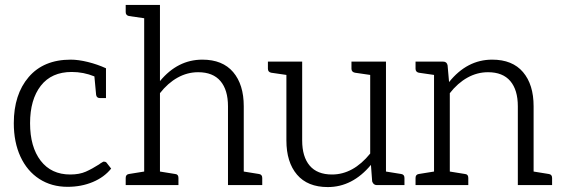

<svg xmlns="http://www.w3.org/2000/svg" viewBox="-20 -751 2276 779"><path d="M431 -67Q403 -32 356.5 -12.5Q310 7 254 7Q189 7 139.5 -25Q90 -57 63 -115.5Q36 -174 36 -251Q36 -368 96.5 -438.5Q157 -509 267 -509Q298 -509 336.5 -499.5Q375 -490 410 -474V-353H386Q372 -353 370 -366L363 -441Q319 -459 271 -459Q189 -459 145.5 -403Q102 -347 102 -251Q102 -155 145 -99Q188 -43 265 -43Q302 -43 328 -54.5Q354 -66 382 -84Q385 -87 399 -95H402Q410 -95 413 -90Z M1031 -45Q1044 -43 1044 -29V0H905V-320Q905 -386 874.5 -422Q844 -458 784 -458Q740 -458 700.5 -436Q661 -414 629 -373V-55L691 -45Q704 -44 704 -29V0H490V-29Q490 -43 503 -45L565 -55V-677L503 -686Q490 -689 490 -702V-731H629V-422Q701 -509 801 -509Q883 -509 926 -458.5Q969 -408 969 -320V-55Z M1608 -45Q1621 -43 1621 -29V0H1509Q1495 0 1490 -15L1485 -82Q1410 8 1310 8Q1228 8 1185 -42.5Q1142 -93 1142 -181V-447L1080 -456Q1067 -459 1067 -472V-501H1206V-181Q1206 -115 1236.5 -79Q1267 -43 1327 -43Q1413 -43 1482 -128V-447L1420 -456Q1406 -459 1406 -472V-501H1546V-55Z M2207 -45Q2220 -43 2220 -29V0H2081V-320Q2081 -386 2050.5 -422Q2020 -458 1960 -458Q1916 -458 1876.5 -436Q1837 -414 1805 -373V-55L1867 -45Q1880 -44 1880 -29V0H1666V-29Q1666 -43 1679 -45L1741 -55V-447L1679 -456Q1666 -459 1666 -472V-501H1778Q1793 -501 1796 -486L1802 -418Q1875 -509 1977 -509Q2059 -509 2102 -458.5Q2145 -408 2145 -320V-55Z"/></svg>

Font: Aleo Light
Style: Regular
Weight: 300
Designer: Alessio Laiso
Foundry: Alessio Laiso
Version: Version 2.000